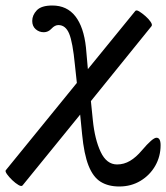

<svg xmlns="http://www.w3.org/2000/svg" viewBox="-75 -447 603 697"><path d="M7 226Q3 231 -8 224.5Q-19 218 -30.5 207Q-42 196 -49.5 185.5Q-57 175 -54 171L204 -146L197 -211Q189 -294 176 -325Q163 -356 137 -356Q124 -356 112 -343Q100 -330 84 -330Q67 -330 54.5 -341Q42 -352 42 -371Q42 -392 58.5 -409.5Q75 -427 115 -427Q168 -427 198.5 -388Q229 -349 237 -275L244 -196L416 -407Q420 -412 430.5 -405.5Q441 -399 453 -388.5Q465 -378 472 -367.5Q479 -357 475 -352L255 -80L262 -11Q269 59 290.5 104.5Q312 150 350 150Q375 150 397 137Q419 124 440 99Q479 53 493 53Q508 53 508 80Q508 121 488.5 155Q469 189 435 209.5Q401 230 358 230Q318 230 290.5 213Q263 196 246.5 154.5Q230 113 223 40L216 -31Z"/></svg>

Font: Junicode Two Beta Condensed Medium
Style: Italic
Weight: 500
Width: 3
Italic angle: -9°
Version: Version 1.053; ttfautohint (v1.8.4)